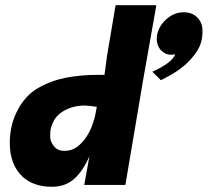

<svg xmlns="http://www.w3.org/2000/svg" viewBox="-20 -708 795 735"><path d="M178.5 7Q109 7 67 -31Q17.5 -77.5 17.5 -160Q17.5 -225.5 43 -277.5Q57.5 -308.5 80 -333.8Q102.5 -359 132 -374.5Q177.5 -400 233.5 -410.8Q289.5 -421.5 357 -421.5H380L390.5 -499L422.5 -688H578.5L528 -402.5L460 0H302.5L322.5 -110.5Q298.5 -54.5 264.5 -23.8Q230.5 7 178.5 7ZM226.5 -130.5Q255.5 -130.5 276.2 -146.5Q297 -162.5 311.2 -184.8Q325.5 -207 334 -231Q342.5 -255 345.2 -270.2Q348 -285.5 350.5 -299Q317 -304 305.5 -304Q256.5 -304 219.5 -280.8Q182.5 -257.5 173.5 -210.5Q172.5 -205.5 172 -187L173 -174.5Q177 -158.5 189.8 -144.5Q202.5 -130.5 226.5 -130.5ZM596 -401 563 -433.5Q636 -465.5 651 -500Q642 -498.5 634.5 -498.5Q625 -498.5 617 -501.5Q602.5 -508 593.5 -518.5Q580 -536 580 -560L581 -573Q588 -609 617.5 -635Q647 -661 682.5 -661Q716 -661 735.5 -641Q755 -621 755 -592V-585Q755 -544 733.5 -511.2Q712 -478.5 683.2 -455.2Q654.5 -432 629 -418.5Z"/></svg>

Font: Lucymar Sans ExtraBold
Style: Italic
Weight: 800
Italic angle: -10°
Foundry: The League of Moveable Type (original font) / Main changes by Cristiano Sobral with portions from Mirco Monsees
Version: Version 2.00;August 30, 2020;FontCreator 13.0.0.2681 64-bit